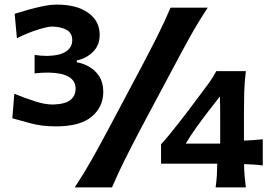

<svg xmlns="http://www.w3.org/2000/svg" viewBox="-20 -817 1187 837"><path d="M224.1 -266.1Q161.6 -266.1 113.5 -279.5Q65.4 -293 33.7 -301.3L42.5 -408.2Q84.5 -391.1 129.6 -376.2Q174.8 -361.3 210.4 -361.3Q264.2 -362.8 286.9 -381.1Q309.6 -399.4 309.6 -430.2Q309.6 -464.8 279.5 -482.2Q249.5 -499.5 193.4 -500.5Q177.7 -500.5 162.1 -499.8Q146.5 -499 130.9 -496.6V-577.6Q158.7 -573.2 186.5 -573.2Q241.7 -574.7 268.3 -592.8Q294.9 -610.8 294.9 -642.1Q294.9 -672.4 271.2 -686.3Q247.6 -700.2 207.5 -701.2Q188 -701.2 144.8 -687.7Q101.6 -674.3 53.7 -650.4L43.9 -756.8Q66.9 -764.2 99.4 -773.4Q131.8 -782.7 166 -789.8Q200.2 -796.9 227.5 -796.9Q314.9 -796.9 364.7 -761Q414.6 -725.1 414.6 -665.5Q414.6 -619.6 385.3 -590.8Q356 -562 314.9 -553.7V-545.4Q342.8 -541 369.4 -525.6Q396 -510.3 413.1 -483.4Q430.2 -456.5 430.2 -416.5Q430.2 -350.6 379.6 -308.3Q329.1 -266.1 224.1 -266.1ZM305.7 0Q345.7 -60.5 378.7 -118.9Q411.6 -177.2 451.7 -252.4L596.2 -524.4Q637.2 -602.1 667.2 -661.9Q697.3 -721.7 723.6 -783.7H885.7Q844.7 -721.7 811.3 -661.9Q777.8 -602.1 736.8 -524.4L591.8 -252.4Q552.2 -177.2 523.2 -118.9Q494.1 -60.5 468.3 0ZM1043.9 -101.6Q1044.4 -73.2 1046.4 -49.8Q1048.3 -26.4 1051.8 0H919.9Q923.8 -27.3 925.3 -51.3Q926.8 -75.2 927.2 -103.5H682.1V-188Q696.3 -203.1 715.8 -226.8Q735.4 -250.5 755.9 -276.9Q776.4 -303.2 793.5 -325.2L858.4 -411.6Q876.5 -435.1 893.6 -459.2Q910.6 -483.4 922.9 -506.8H1051.8Q1045.9 -460 1044.7 -415.5Q1043.5 -371.1 1043.5 -327.1V-204.1Q1064.9 -205.1 1086.9 -206.5Q1108.9 -208 1125.5 -210V-95.7Q1108.9 -98.1 1087.2 -99.6Q1065.4 -101.1 1043.9 -101.6ZM789.6 -190.9H939.9V-305.2Q939.9 -328.1 939.7 -351.1Q939.5 -374 938.5 -396.5L889.2 -333Q862.3 -298.3 836.7 -262.5Q811 -226.6 789.6 -190.9Z"/></svg>

Font: Pinar-FD SemiBold
Style: Regular
Weight: 600
Designer: Amin Abedi
Version: Version 2.000